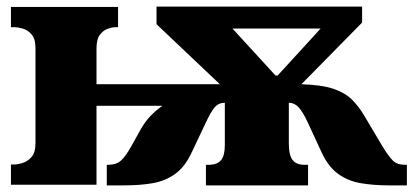

<svg xmlns="http://www.w3.org/2000/svg" viewBox="-20 -557 1247 579"><path d="M13 0V-61H24Q33 -61 48 -65.5Q63 -70 75 -83.5Q87 -97 87 -125V-412Q87 -440 75 -453.5Q63 -467 48 -471Q33 -475 24 -475H13V-536H336V-475H326Q319 -475 305.5 -470.5Q292 -466 281.5 -452.5Q271 -439 271 -411V-303H643L452 -484V-537H1072V-489L889 -303Q951 -301 986 -289Q1021 -277 1041.5 -256.5Q1062 -236 1078 -209L1132 -118Q1152 -85 1165 -72.5Q1178 -60 1201 -60H1207V2H1152Q1107 2 1068.5 -4.5Q1030 -11 1000.5 -32Q971 -53 951 -95L908 -188Q893 -220 880.5 -233.5Q868 -247 851 -247V-124Q851 -90 862 -75Q873 -60 899 -60H909V2H601V-60H613Q636 -61 647 -74.5Q658 -88 658 -120V-247Q639 -247 627.5 -233.5Q616 -220 601 -188L557 -95Q537 -53 507.5 -32Q478 -11 440 -4.5Q402 2 357 2H302V-60H307Q330 -60 344.5 -72.5Q359 -85 377 -118L405 -168Q418 -191 434.5 -208Q451 -225 470 -238H271V0ZM811 -329H817L947 -471H681Z"/></svg>

Font: Noto Serif Black
Style: Regular
Weight: 900
Designer: Monotype Design Team
Foundry: Monotype Imaging Inc.
Version: Version 2.014; ttfautohint (v1.8.4.7-5d5b)